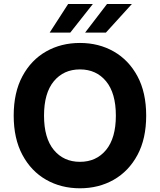

<svg xmlns="http://www.w3.org/2000/svg" viewBox="-20 -958 822 987"><path d="M731.5 -363.6Q731.5 -244.7 686.6 -161.2Q641.7 -77.8 564.6 -33.9Q487.6 9.9 391 9.9Q294 9.9 217 -34.1Q139.9 -78.1 95.2 -161.8Q50.4 -245.4 50.4 -363.6Q50.4 -482.6 95.2 -566.1Q139.9 -649.5 217 -693.4Q294 -737.2 391 -737.2Q487.6 -737.2 564.6 -693.4Q641.7 -649.5 686.6 -566.1Q731.5 -482.6 731.5 -363.6ZM575.6 -363.6Q575.6 -479.4 525.2 -540.3Q474.8 -601.2 391 -601.2Q307.2 -601.2 256.7 -540.3Q206.3 -479.4 206.3 -363.6Q206.3 -248.2 256.7 -187.1Q307.2 -126.1 391 -126.1Q474.8 -126.1 525.2 -187.1Q575.6 -248.2 575.6 -363.6ZM417.6 -790.5 530.2 -937.5H658L524.5 -790.5ZM235.4 -790.5 330.3 -937.5H457.4L341.3 -790.5Z"/></svg>

Font: Inter Zeller
Style: Bold
Weight: 700
Designer: Rasmus Andersson; Joe Bland
Foundry: zeller
Version: Version 3.015;git-dec3a8cb1